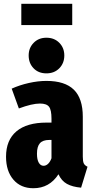

<svg xmlns="http://www.w3.org/2000/svg" viewBox="-20 -980 497 1018"><path d="M444 -96 410 15Q364 11 335 -5Q306 -21 290 -56Q242 18 157 18Q90 18 51 -27.5Q12 -73 12 -149Q12 -237 67 -283.5Q122 -330 227 -330H253V-351Q253 -397 240 -414Q227 -431 192 -431Q150 -431 80 -405L42 -510Q84 -529 133 -540Q182 -551 226 -551Q324 -551 371.5 -504.5Q419 -458 419 -361V-150Q419 -125 424 -114Q429 -103 444 -96ZM253 -141V-238H241Q207 -238 191.5 -220.5Q176 -203 176 -165Q176 -134 185.5 -117.5Q195 -101 211 -101Q224 -101 235 -111.5Q246 -122 253 -141ZM321 -686Q321 -645 294.5 -618Q268 -591 226 -591Q184 -591 158 -618Q132 -645 132 -686Q132 -726 158.5 -753Q185 -780 226 -780Q268 -780 294.5 -753Q321 -726 321 -686ZM93 -847V-960H363V-847Z"/></svg>

Font: Fira Sans Compressed ExtraBold
Style: Regular
Weight: 800
Width: 1
Designer: bBox Type GmbH & Carrois Corporate GbR & Edenspiekermann AG
Foundry: bBox Type GmbH & Carrois Corporate GbR & Edenspiekermann AG
Version: Version 4.301